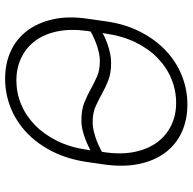

<svg xmlns="http://www.w3.org/2000/svg" viewBox="-21 -725 752 750"><g transform="rotate(-90 355.0 -350.0)"><path d="M322 6Q262 6 214 -16Q166 -38 134.5 -79.5Q103 -121 90 -180.5Q77 -240 87 -315L97 -385Q108 -460 137.5 -519.5Q167 -579 210.5 -620.5Q254 -662 308.5 -684Q363 -706 422 -706Q482 -706 530 -684Q578 -662 609.5 -620.5Q641 -579 654.5 -519.5Q668 -460 657 -385L647 -315Q637 -240 607 -180.5Q577 -121 533.5 -79.5Q490 -38 435.5 -16Q381 6 322 6ZM328 -38Q377 -38 422 -56.5Q467 -75 503.5 -110.5Q540 -146 565 -197.5Q590 -249 599 -315L601 -326Q599 -324 588 -318.5Q577 -313 560.5 -307Q544 -301 524.5 -296.5Q505 -292 485 -292Q444 -292 416 -303Q388 -314 364 -327.5Q340 -341 314.5 -352.5Q289 -364 254 -364Q234 -364 214.5 -359Q195 -354 178.5 -347.5Q162 -341 150.5 -335Q139 -329 137 -328L135 -315Q126 -250 137 -198.5Q148 -147 174.5 -111.5Q201 -76 240.5 -57Q280 -38 328 -38ZM491 -336Q510 -336 530 -341Q550 -346 566 -352.5Q582 -359 593 -364.5Q604 -370 607 -372L609 -385Q618 -450 607.5 -501.5Q597 -553 570.5 -588.5Q544 -624 504 -643Q464 -662 416 -662Q367 -662 322.5 -643.5Q278 -625 241.5 -589.5Q205 -554 179.5 -502.5Q154 -451 145 -385L143 -373Q146 -374 156.5 -379.5Q167 -385 183.5 -391.5Q200 -398 219.5 -403Q239 -408 260 -408Q301 -408 329.5 -396.5Q358 -385 382 -371.5Q406 -358 431 -347Q456 -336 491 -336Z"/></g></svg>

Font: Retni Sans Light
Style: Italic
Weight: 300
Italic angle: -8°
Designer: Vitaly Kuzmin
Foundry: ParaType Ltd.
Version: Version 1.00;June 10, 2019;FontCreator 11.5.0.2425 64-bit; t